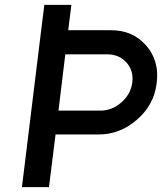

<svg xmlns="http://www.w3.org/2000/svg" viewBox="-20 -768 665 788"><path d="M436 -644Q525 -644 580 -581Q635 -518 623 -427Q613 -339 543 -277.5Q473 -216 384 -216H208L181 0H70L149 -644L162 -748H273L260 -644ZM392 -314Q440 -314 478.5 -348Q517 -382 523 -430Q529 -478 499 -511.5Q469 -545 420 -545H248L220 -314Z"/></svg>

Font: Orkney Medium
Style: MediumItalic
Weight: 500
Designer: Samuel Oakes and Alfredo Marco Pradil
Foundry: Alfredo Marco Pradil
Version: 1.0; ttfautohint (v1.5)